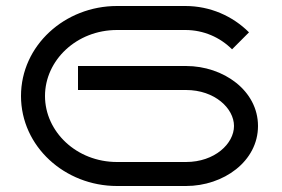

<svg xmlns="http://www.w3.org/2000/svg" viewBox="-20 -620 940 640"><path d="M810 -512.2C755.7 -566.4 680.6 -600 597.8 -600H370C195.9 -600 50 -468.1 50 -300C50 -131.9 195.9 0 370 0H600C724.9 0 840 -82.1 840 -200C840 -317.9 724.9 -400 600 -400H240V-320H600C695.9 -320 760 -258.7 760 -200C760 -141.3 695.9 -80 600 -80H370C235 -80 130 -181.1 130 -300C130 -418.9 235 -520 370 -520H597.8C658.7 -520 713.6 -495.5 753.5 -455.6Z"/></svg>

Font: KetosagCBd
Style: Regular
Weight: 500
Designer: gluk
Foundry: gluk
Version: Version 00.0024